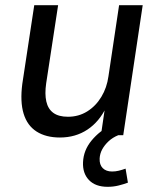

<svg xmlns="http://www.w3.org/2000/svg" viewBox="-20 -521 610 740"><path d="M211 9Q157 9 121 -14Q85 -37 71 -83Q57 -129 66 -198L112 -501H204L158 -200Q152 -159 158.5 -130Q165 -101 185.5 -86Q206 -71 242 -71Q283 -71 316 -91.5Q349 -112 370.5 -147.5Q392 -183 398 -227L439 -501H530L455 0H369L385 -109H390Q363 -52 317 -21.5Q271 9 211 9ZM395 199Q348 199 323 173Q298 147 300 104Q302 58 333 20.5Q364 -17 409 -39L436 0Q414 9 398.5 23.5Q383 38 374 54.5Q365 71 364 90Q363 114 376 127Q389 140 412 140Q425 140 437.5 137Q450 134 464 129L473 183Q457 189 437 194Q417 199 395 199Z"/></svg>

Font: Nunitoga
Style: Medium Italic
Weight: 500
Italic angle: -9°
Designer: Vernon Adams
Foundry: Vernon Adams
Version: Version 1.0